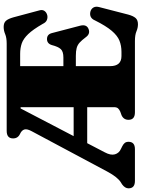

<svg xmlns="http://www.w3.org/2000/svg" viewBox="115 -874 773 1048"><g transform="rotate(-90 502.0 -349.5)"><path d="M441.5 -114V-260.5H245L195 -164.5Q177.5 -132 184.2 -109Q191 -86 214.5 -76L228.5 -69Q239.5 -63.5 246 -55.8Q252.5 -48 252.5 -35Q252.5 0 212.5 0H39Q-1.5 0 -1.5 -35Q-1.5 -54 20 -70L30.5 -76.5Q59 -93.5 90 -151L310 -563Q324 -588.5 319.8 -603.2Q315.5 -618 296 -627Q271 -638.5 271 -665Q271 -700 312 -700H788Q820.5 -700 840 -708.2Q859.5 -716.5 879.5 -716.5Q902 -716.5 913 -704Q924 -691.5 932 -663L970 -521Q974.5 -505 966.8 -493.8Q959 -482.5 943.5 -478.5Q930 -475.5 917 -480.8Q904 -486 896 -503.5Q865.5 -556.5 840.2 -582.8Q815 -609 789.5 -617.8Q764 -626.5 733 -626.5H665.5V-390.5H712.5Q745 -390.5 758.2 -404.5Q771.5 -418.5 780.5 -453.5Q788.5 -480 813.5 -480Q840 -480 846.5 -451L886.5 -298Q895 -262.5 866.5 -252.5Q841 -243.5 823.5 -268Q807 -290 794 -301.8Q781 -313.5 764.5 -318Q748 -322.5 721.5 -322.5H665.5V-135.5Q665.5 -73.5 720.5 -73.5H743.5Q777 -73.5 804.5 -84.5Q832 -95.5 858.5 -126.8Q885 -158 915 -218Q928.5 -250 961.5 -243.5Q978 -239.5 985.5 -226.5Q993 -213.5 987.5 -194L947 -37Q939.5 -9.5 928.2 3.5Q917 16.5 894 16.5Q874.5 16.5 855.2 8.2Q836 0 803 0H413.5Q372.5 0 372.5 -35Q372.5 -61.5 397.5 -73L417 -80Q428.5 -85 435 -92.2Q441.5 -99.5 441.5 -114ZM434.5 -624 283.5 -334.5H441.5V-624Z"/></g></svg>

Font: Fraunces 72pt S050 Black
Style: Regular
Weight: 900
Version: Version 1.000; ttfautohint (v1.8.3)